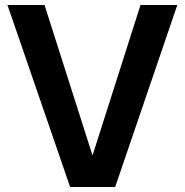

<svg xmlns="http://www.w3.org/2000/svg" viewBox="-20 -762 744 772"><path d="M693 -742 443 -10H262L10 -742H159L352 -137L545 -742Z"/></svg>

Font: 카카오 큰글씨 ExtraBold
Style: Regular
Weight: 800
Designer: Park Young-rak; Lee Sang-min; Kim Jung-jin; Min Bon; Park Min-gyu;
Foundry: Kakao Corporation
Version: Version 2.003